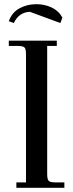

<svg xmlns="http://www.w3.org/2000/svg" viewBox="-20 -896 346 916"><path d="M22 -676.8V-702.1H251V-676.8H205.1V-65.9Q205.1 -41 212.2 -33.4Q219.2 -25.9 244.1 -25.9H287.1V0H58.1V-25.9H104V-637.2Q104 -662.1 96.9 -669.4Q89.8 -676.8 64.9 -676.8ZM22 -794.9Q37.1 -836.9 73.2 -856.4Q109.4 -876 153.8 -876Q192.4 -876 226.1 -860.4Q259.8 -844.7 277.8 -812L268.1 -786.1L122.1 -839.8Q69.8 -836.9 45.9 -786.1Z"/></svg>

Font: Dihjauti S
Style: Bold
Weight: 700
Designer: T. Christopher White
Version: Version 3.0.0